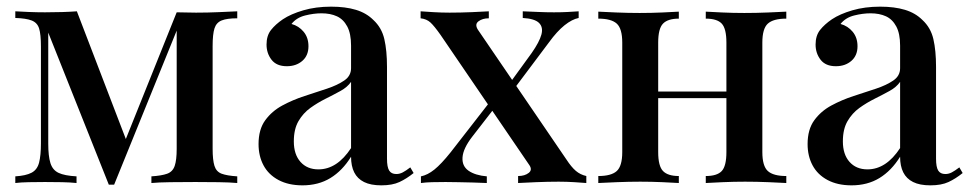

<svg xmlns="http://www.w3.org/2000/svg" viewBox="-20 -550 2916 577"><path d="M693 -516V-495Q662 -495 646 -488.5Q630 -482 624.5 -464.5Q619 -447 619 -412V-103Q619 -69 624.5 -51.5Q630 -34 646 -28Q662 -22 693 -20V0Q671 -2 637 -2.5Q603 -3 567 -3Q528 -3 492 -2.5Q456 -2 435 0V-20Q466 -22 482.5 -28Q499 -34 505 -51.5Q511 -69 511 -103V-458L323 5H307L125 -452V-118Q125 -81 131.5 -60Q138 -39 156 -30.5Q174 -22 210 -20V0Q191 -2 166.5 -2.5Q142 -3 115 -3Q91 -3 66.5 -2.5Q42 -2 26 0V-20Q58 -22 75 -31Q92 -40 97.5 -61.5Q103 -83 103 -120V-410Q103 -447 97.5 -464.5Q92 -482 75 -488.5Q58 -495 26 -496V-516Q42 -515 66.5 -514Q91 -513 115 -513Q170 -513 211 -516L364 -117L344 -97L511 -513Q524 -513 539 -512.5Q554 -512 569 -512Q605 -512 637.5 -513.5Q670 -515 693 -516Z M889 7Q847 7 817 -9Q787 -25 772 -53Q757 -81 757 -117Q757 -161 777 -188.5Q797 -216 828.5 -233Q860 -250 895.5 -261.5Q931 -273 962.5 -283.5Q994 -294 1014.5 -308Q1035 -322 1035 -345V-413Q1035 -449 1023.5 -470.5Q1012 -492 992.5 -501Q973 -510 946 -510Q923 -510 897 -503.5Q871 -497 856 -478Q878 -472 892.5 -454.5Q907 -437 907 -411Q907 -383 888.5 -367Q870 -351 842 -351Q811 -351 796 -370.5Q781 -390 781 -416Q781 -443 794.5 -460Q808 -477 830 -492Q854 -508 891.5 -519Q929 -530 975 -530Q1018 -530 1049.5 -520.5Q1081 -511 1102 -490Q1127 -467 1135 -432.5Q1143 -398 1143 -349V-73Q1143 -48 1149.5 -37.5Q1156 -27 1171 -27Q1181 -27 1190.5 -32Q1200 -37 1213 -47L1223 -30Q1202 -13 1180.5 -3Q1159 7 1126 7Q1094 7 1074 -3Q1054 -13 1044.5 -32Q1035 -51 1035 -79Q1009 -37 973 -15Q937 7 889 7ZM937 -41Q965 -41 989.5 -57Q1014 -73 1035 -105V-304Q1024 -288 1003 -276.5Q982 -265 958 -253Q934 -241 912.5 -225.5Q891 -210 877 -186Q863 -162 863 -125Q863 -86 883 -63.5Q903 -41 937 -41Z M1449 -516V-495Q1430 -495 1418 -486Q1406 -477 1416 -461L1682 -71Q1697 -48 1710.5 -36.5Q1724 -25 1742 -21V0Q1730 -1 1706.5 -2.5Q1683 -4 1659 -4Q1626 -4 1590 -2.5Q1554 -1 1537 0V-21Q1557 -21 1569 -30.5Q1581 -40 1570 -55L1304 -445Q1285 -472 1273.5 -482.5Q1262 -493 1244 -495V-516Q1257 -515 1282 -513.5Q1307 -512 1331 -512Q1364 -512 1398.5 -513.5Q1433 -515 1449 -516ZM1460 -254Q1460 -254 1461.5 -248Q1463 -242 1465.5 -235Q1468 -228 1468 -228L1399 -139Q1372 -104 1370 -77.5Q1368 -51 1388 -37Q1408 -23 1443 -20V0Q1425 -1 1402 -1.5Q1379 -2 1357 -2.5Q1335 -3 1319 -3Q1296 -3 1278 -2.5Q1260 -2 1245 0V-20Q1265 -24 1285.5 -40.5Q1306 -57 1334 -92ZM1719 -516V-496Q1699 -492 1676.5 -474Q1654 -456 1630 -423L1516 -271Q1516 -271 1514.5 -277.5Q1513 -284 1511 -290Q1509 -296 1509 -296L1578 -391Q1601 -424 1607 -446Q1613 -468 1600 -481Q1587 -494 1551 -496V-516Q1578 -515 1599.5 -514Q1621 -513 1645 -513Q1668 -513 1686 -514Q1704 -515 1719 -516Z M2343 -515V-494Q2304 -494 2287.5 -479Q2271 -464 2271 -422V-93Q2271 -51 2287.5 -36Q2304 -21 2343 -21V0Q2326 -1 2290 -2.5Q2254 -4 2219 -4Q2185 -4 2151.5 -2.5Q2118 -1 2101 0V-21Q2135 -21 2149 -36Q2163 -51 2163 -93V-422Q2163 -464 2149 -479Q2135 -494 2101 -494V-515Q2118 -514 2150.5 -512.5Q2183 -511 2217 -511Q2252 -511 2288.5 -512.5Q2325 -514 2343 -515ZM2020 -515V-494Q1987 -494 1972.5 -479Q1958 -464 1958 -422V-93Q1958 -51 1972.5 -36Q1987 -21 2020 -21V0Q2004 -1 1971.5 -2.5Q1939 -4 1904 -4Q1870 -4 1833 -2.5Q1796 -1 1778 0V-21Q1817 -21 1833.5 -36Q1850 -51 1850 -93V-422Q1850 -464 1833.5 -479Q1817 -494 1778 -494V-515Q1796 -514 1832 -512.5Q1868 -511 1902 -511Q1937 -511 1970.5 -512.5Q2004 -514 2020 -515ZM2199 -275V-255H1917V-275Z M2539 7Q2497 7 2467 -9Q2437 -25 2422 -53Q2407 -81 2407 -117Q2407 -161 2427 -188.5Q2447 -216 2478.5 -233Q2510 -250 2545.5 -261.5Q2581 -273 2612.5 -283.5Q2644 -294 2664.5 -308Q2685 -322 2685 -345V-413Q2685 -449 2673.5 -470.5Q2662 -492 2642.5 -501Q2623 -510 2596 -510Q2573 -510 2547 -503.5Q2521 -497 2506 -478Q2528 -472 2542.5 -454.5Q2557 -437 2557 -411Q2557 -383 2538.5 -367Q2520 -351 2492 -351Q2461 -351 2446 -370.5Q2431 -390 2431 -416Q2431 -443 2444.5 -460Q2458 -477 2480 -492Q2504 -508 2541.5 -519Q2579 -530 2625 -530Q2668 -530 2699.5 -520.5Q2731 -511 2752 -490Q2777 -467 2785 -432.5Q2793 -398 2793 -349V-73Q2793 -48 2799.5 -37.5Q2806 -27 2821 -27Q2831 -27 2840.5 -32Q2850 -37 2863 -47L2873 -30Q2852 -13 2830.5 -3Q2809 7 2776 7Q2744 7 2724 -3Q2704 -13 2694.5 -32Q2685 -51 2685 -79Q2659 -37 2623 -15Q2587 7 2539 7ZM2587 -41Q2615 -41 2639.5 -57Q2664 -73 2685 -105V-304Q2674 -288 2653 -276.5Q2632 -265 2608 -253Q2584 -241 2562.5 -225.5Q2541 -210 2527 -186Q2513 -162 2513 -125Q2513 -86 2533 -63.5Q2553 -41 2587 -41Z"/></svg>

Font: Playfair Display Medium
Style: Regular
Weight: 500
Designer: Claus Eggers Sørensen
Foundry: Claus Eggers Sørensen
Version: Version 1.203